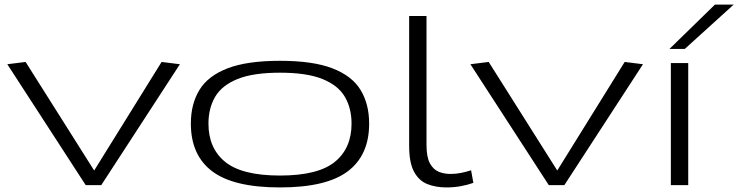

<svg xmlns="http://www.w3.org/2000/svg" viewBox="-20 -810 3230 840"><path d="M355 0 12 -529 92 -539 392 -64 687 -539 767 -529 423 0Z M815 -269Q815 -355 852.5 -416.5Q890 -478 975.5 -511Q1061 -544 1205 -544Q1349 -544 1434.5 -511Q1520 -478 1557.5 -416.5Q1595 -355 1595 -269Q1595 -131 1501.5 -60.5Q1408 10 1205 10Q1002 10 908.5 -60.5Q815 -131 815 -269ZM892 -269Q892 -161 965.5 -101.5Q1039 -42 1205 -42Q1371 -42 1444.5 -101.5Q1518 -161 1518 -269Q1518 -336 1489 -386Q1460 -436 1391.5 -464Q1323 -492 1205 -492Q1087 -492 1018.5 -464Q950 -436 921 -386Q892 -336 892 -269Z M1846 -740V-176Q1846 -122 1861 -95Q1876 -68 1899.5 -58.5Q1923 -49 1951 -49Q1974 -49 1997 -53.5Q2020 -58 2041 -65L2051 -10Q2026 -1 1996 4.5Q1966 10 1933 10Q1887 10 1850 -4.5Q1813 -19 1791.5 -58.5Q1770 -98 1770 -173V-740Z M2381 0 2038 -529 2118 -539 2418 -64 2713 -539 2793 -529 2449 0Z M2915 0V-534H2991V0ZM2909 -596 3108 -790H3190L2976 -596Z"/></svg>

Font: Georama ExtraExtended Light
Style: Regular
Weight: 300
Width: 8
Designer: Jean-Baptiste Levee
Foundry: Production Type
Version: Version 1.000